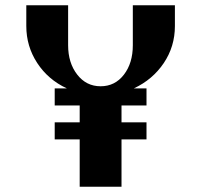

<svg xmlns="http://www.w3.org/2000/svg" viewBox="-20 -710 765 730"><path d="M188 -309V-374H234Q163 -407 121.5 -470.5Q80 -534 80 -611V-690H239V-538Q239 -471 273.5 -426.5Q308 -382 362.5 -382Q417 -382 451 -426Q485 -470 485 -538V-690H645V-611Q645 -533 602.5 -470Q560 -407 489 -374H537V-309H442V-245H537V-180H442V0H283V-180H188V-245H283V-309Z"/></svg>

Font: Trochut
Style: Bold
Weight: 700
Designer: Andreu Balius
Foundry: Andreu Balius
Version: Version 1.001